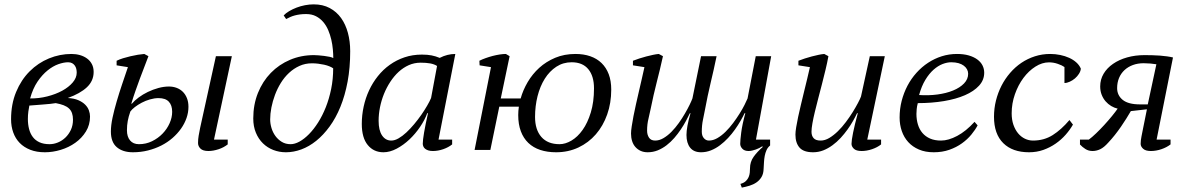

<svg xmlns="http://www.w3.org/2000/svg" viewBox="-20 -688 5457 881"><path d="M409.7 -357.9Q409.7 -316.9 378.9 -287.8Q348.1 -258.8 291 -238.3Q319.8 -236.8 339.4 -228.3Q358.9 -219.7 370.8 -207.8Q382.8 -195.8 387.9 -181.4Q393.1 -167 393.1 -153.3Q393.1 -115.2 374.3 -84.7Q355.5 -54.2 325.7 -33Q295.9 -11.7 259 -0.5Q222.2 10.7 186 10.7Q147.9 10.7 118.9 -0.7Q89.8 -12.2 70.3 -32.2Q50.8 -52.2 40.8 -80.1Q30.8 -107.9 30.8 -140.6Q30.8 -210.4 54 -266.1Q77.1 -321.8 116 -360.6Q154.8 -399.4 204.6 -419.9Q254.4 -440.4 308.1 -440.4Q328.6 -440.4 347.2 -435.1Q365.7 -429.7 379.6 -419.4Q393.6 -409.2 401.6 -393.8Q409.7 -378.4 409.7 -357.9ZM314.9 -138.7Q314.9 -155.8 310.5 -168.5Q306.2 -181.2 296.6 -190.2Q287.1 -199.2 272 -205.1Q256.8 -210.9 235.8 -214.8Q226.6 -212.9 210.7 -211.4Q194.8 -210 177.5 -208.5Q160.2 -207 143.3 -205.8Q126.5 -204.6 114.7 -203.6Q112.3 -192.4 110.1 -176.3Q107.9 -160.2 107.9 -142.1Q107.9 -117.7 113.3 -96.4Q118.7 -75.2 130.4 -59.6Q142.1 -43.9 161.1 -35.2Q180.2 -26.4 207.5 -26.4Q226.6 -26.4 245.6 -34.2Q264.6 -42 280 -56.6Q295.4 -71.3 305.2 -92Q314.9 -112.8 314.9 -138.7ZM292.5 -402.3Q272.9 -402.3 248 -393.6Q223.1 -384.8 198.5 -365Q173.8 -345.2 152.3 -313.7Q130.9 -282.2 118.2 -236.3Q158.2 -235.8 196.8 -245.6Q235.4 -255.4 265.4 -271.7Q295.4 -288.1 313.7 -309.6Q332 -331.1 332 -354.5Q332 -363.3 330.1 -371.8Q328.1 -380.4 323.2 -387.2Q318.4 -394 310.8 -398.2Q303.2 -402.3 292.5 -402.3Z M1043.9 -430.2 961.9 -47.4H1024.9V-25.4Q1016.1 -18.6 1005.6 -12.9Q995.1 -7.3 983.4 -3.4Q971.7 0.5 959.7 2.7Q947.8 4.9 936.5 4.9Q911.1 4.9 899.9 -6.1Q888.7 -17.1 888.7 -31.7Q888.7 -49.3 891.6 -65.7Q894.5 -82 898.4 -101.6L970.7 -430.2ZM578.1 -176.3Q569.8 -152.8 566.2 -133.1Q562.5 -113.3 562.5 -90.3Q562.5 -60.5 576.9 -43.5Q591.3 -26.4 617.7 -26.4Q649.9 -26.4 677.7 -40Q705.6 -53.7 726.1 -75Q746.6 -96.2 758.3 -122.6Q770 -148.9 770 -174.8Q770 -205.1 754.6 -221.4Q739.3 -237.8 707.5 -237.8Q688.5 -237.8 668.2 -231.9Q647.9 -226.1 630.4 -216.8Q612.8 -207.5 598.9 -196.8Q585 -186 578.1 -176.3ZM585.4 -212.4Q597.2 -226.6 616.2 -240.7Q635.3 -254.9 658.4 -266.1Q681.6 -277.3 706.8 -284.2Q731.9 -291 755.4 -291Q773.9 -291 790.3 -284.9Q806.6 -278.8 818.6 -267.1Q830.6 -255.4 837.6 -238Q844.7 -220.7 844.7 -197.8Q844.7 -171.9 835.9 -146.5Q827.1 -121.1 810.8 -97.9Q794.4 -74.7 771.5 -54.7Q748.5 -34.7 720.2 -20.3Q691.9 -5.9 658.9 2.4Q626 10.7 589.8 10.7Q543.5 10.7 516.1 -12.5Q488.8 -35.6 488.8 -84.5Q488.8 -112.3 496.3 -147.7Q503.9 -183.1 515.4 -222.4Q526.9 -261.7 540.5 -302Q554.2 -342.3 566.9 -379.9L515.1 -388.2V-409.2Q527.8 -415.5 544.4 -420.7Q561 -425.8 578.6 -429.9Q596.2 -434.1 612.8 -436.8Q629.4 -439.5 642.1 -440.4L661.1 -430.2Q650.9 -402.8 640.9 -377.2Q630.9 -351.6 621.1 -325.2Q611.3 -298.8 601.6 -271Q591.8 -243.2 582.5 -212.4Z M1142.1 -144.5Q1142.1 -208 1163.6 -261.5Q1185.1 -314.9 1222.7 -353.5Q1260.3 -392.1 1311 -413.6Q1361.8 -435.1 1420.4 -435.1Q1428.2 -435.1 1441.2 -434.1Q1454.1 -433.1 1467.8 -431.4Q1481.4 -429.7 1492.9 -427.2Q1504.4 -424.8 1509.3 -421.4Q1509.3 -439.5 1507.3 -461.4Q1505.4 -483.4 1500.2 -505.9Q1495.1 -528.3 1486.1 -549.6Q1477.1 -570.8 1463.1 -587.2Q1449.2 -603.5 1429.9 -613.5Q1410.6 -623.5 1384.8 -623.5Q1369.1 -623.5 1356.4 -621.8Q1343.8 -620.1 1332.8 -617.2Q1321.8 -614.3 1312.3 -610.1Q1302.7 -606 1293 -600.6L1281.7 -617.2Q1291 -627.4 1306.6 -636.7Q1322.3 -646 1340.8 -653.1Q1359.4 -660.2 1379.6 -664.1Q1399.9 -668 1419.4 -668Q1461.4 -668 1492.9 -651.1Q1524.4 -634.3 1545.2 -605.2Q1565.9 -576.2 1576.4 -537.1Q1586.9 -498 1586.9 -453.1Q1586.9 -377.4 1575 -313.5Q1563 -249.5 1542 -198Q1521 -146.5 1492.4 -107.4Q1463.9 -68.4 1431.2 -42Q1398.4 -15.6 1362.8 -2.4Q1327.1 10.7 1292 10.7Q1261.2 10.7 1234.1 0.2Q1207 -10.3 1186.5 -30.3Q1166 -50.3 1154.1 -79.1Q1142.1 -107.9 1142.1 -144.5ZM1411.6 -397.5Q1380.4 -397.5 1354 -385.5Q1327.6 -373.5 1306.2 -353.5Q1284.7 -333.5 1268.6 -307.4Q1252.4 -281.2 1241.7 -252.4Q1231 -223.6 1225.3 -194.6Q1219.7 -165.5 1219.7 -140.1Q1219.7 -120.6 1225.8 -100.3Q1231.9 -80.1 1243.9 -63.7Q1255.9 -47.4 1273.2 -36.9Q1290.5 -26.4 1313.5 -26.4Q1332.5 -26.4 1354.2 -38.3Q1376 -50.3 1397.7 -72.3Q1419.4 -94.2 1439.5 -125.7Q1459.5 -157.2 1474.9 -195.8Q1490.2 -234.4 1499.5 -279.5Q1508.8 -324.7 1508.8 -374.5Q1502 -379.4 1491.2 -383.8Q1480.5 -388.2 1467.3 -391.1Q1454.1 -394 1439.7 -395.8Q1425.3 -397.5 1411.6 -397.5Z M1775.4 -43Q1791 -43 1808.8 -53.2Q1826.7 -63.5 1844.7 -80.3Q1862.8 -97.2 1880.4 -118.2Q1897.9 -139.2 1913.1 -160.9Q1928.2 -182.6 1939.9 -202.9Q1951.7 -223.1 1958 -238.3L1985.4 -385.3Q1972.7 -393.6 1954.1 -397Q1935.5 -400.4 1910.2 -400.4Q1881.3 -400.4 1856 -389.2Q1830.6 -377.9 1809.3 -358.4Q1788.1 -338.9 1771 -312.7Q1753.9 -286.6 1741.9 -257.1Q1730 -227.5 1723.6 -195.8Q1717.3 -164.1 1717.3 -133.8Q1717.3 -89.8 1733.2 -66.4Q1749 -43 1775.4 -43ZM1940.4 -168.5Q1929.2 -137.7 1907.7 -106Q1886.2 -74.2 1858.9 -48.3Q1831.5 -22.5 1800.3 -5.9Q1769 10.7 1739.3 10.7Q1694.8 10.7 1667.5 -22.5Q1640.1 -55.7 1640.1 -119.6Q1640.1 -159.7 1648.7 -199Q1657.2 -238.3 1673.6 -273.4Q1689.9 -308.6 1713.9 -338.6Q1737.8 -368.7 1768.6 -390.6Q1799.3 -412.6 1836.2 -425Q1873 -437.5 1916 -437.5Q1941.9 -437.5 1960.4 -433.8Q1979 -430.2 1997.6 -422.4Q2032.7 -440.4 2069.3 -440.4L1992.2 -47.4H2054.7V-25.4Q2037.6 -11.7 2013.7 -3.4Q1989.7 4.9 1966.3 4.9Q1953.6 4.9 1944.8 2Q1936 -1 1930.4 -5.6Q1924.8 -10.3 1922.4 -16.4Q1919.9 -22.5 1919.9 -28.3Q1919.9 -61 1943.8 -168.5Z M2357.9 -160.2Q2357.9 -178.7 2360.8 -198.7H2271L2230 0H2157.7L2232.9 -379.9L2180.7 -388.2L2179.7 -409.2Q2191.9 -415.5 2207.8 -421.1Q2223.6 -426.8 2240.2 -431.2Q2256.8 -435.5 2272.9 -438Q2289.1 -440.4 2301.3 -440.4L2318.4 -430.2L2277.8 -236.3H2369.1Q2379.9 -274.9 2401.4 -311.5Q2422.9 -348.1 2454.3 -376.7Q2485.8 -405.3 2527.6 -422.9Q2569.3 -440.4 2620.6 -440.4Q2658.2 -440.4 2688.5 -429.9Q2718.8 -419.4 2740.2 -398.7Q2761.7 -377.9 2773.2 -347.4Q2784.7 -316.9 2784.7 -276.9Q2784.7 -215.3 2766.1 -162.8Q2747.6 -110.4 2714.1 -71.8Q2680.7 -33.2 2634 -11.2Q2587.4 10.7 2531.7 10.7Q2491.2 10.7 2459 0Q2426.8 -10.7 2404.3 -32.2Q2381.8 -53.7 2369.9 -85.7Q2357.9 -117.7 2357.9 -160.2ZM2603 -402.3Q2564 -402.3 2532.7 -381.8Q2501.5 -361.3 2479.7 -326.7Q2458 -292 2446.5 -246.6Q2435.1 -201.2 2435.1 -151.4Q2435.1 -92.8 2464.1 -59.6Q2493.2 -26.4 2547.4 -26.4Q2574.2 -26.4 2602.3 -43Q2630.4 -59.6 2653.3 -91.8Q2676.3 -124 2690.9 -171.9Q2705.6 -219.7 2705.6 -282.7Q2705.6 -338.9 2679.4 -370.6Q2653.3 -402.3 2603 -402.3Z M3513.7 -47.4V-20.5Q3502.9 -11.7 3497.3 0.7Q3491.7 13.2 3489 27.3Q3486.3 41.5 3485.6 56.4Q3484.9 71.3 3483.9 85.9Q3483.4 108.9 3474.4 124Q3465.3 139.2 3451.2 148.9Q3437 158.7 3419.4 164.1Q3401.9 169.4 3383.8 172.9L3377.4 155.8Q3393.6 151.4 3402.3 142.8Q3411.1 134.3 3415.3 124.3Q3419.4 114.3 3420.4 103.8Q3421.4 93.3 3421.4 84.5Q3421.4 54.7 3438 31.5Q3454.6 8.3 3480 -13.7L3477.5 -16.6Q3471.7 -12.7 3464.1 -8.8Q3456.5 -4.9 3448.2 -2Q3439.9 1 3431.2 2.9Q3422.4 4.9 3414.6 4.9Q3396 4.9 3386.2 -5.6Q3376.5 -16.1 3376.5 -27.8Q3376.5 -43.5 3381.1 -79.8Q3385.7 -116.2 3399.9 -168.5H3396.5Q3389.2 -152.8 3377.9 -133.3Q3366.7 -113.8 3352.5 -93.8Q3338.4 -73.7 3320.8 -54.9Q3303.2 -36.1 3283.7 -21.5Q3264.2 -6.8 3242.2 2Q3220.2 10.7 3196.8 10.7Q3163.6 10.7 3146.7 -10.5Q3129.9 -31.7 3129.9 -68.8Q3129.9 -85.9 3134.3 -110.6Q3138.7 -135.3 3148.4 -168.5H3145.5Q3138.2 -152.8 3127.7 -133.3Q3117.2 -113.8 3103.8 -93.8Q3090.3 -73.7 3074 -54.9Q3057.6 -36.1 3038.6 -21.5Q3019.5 -6.8 2997.8 2Q2976.1 10.7 2951.7 10.7Q2934.1 10.7 2919.9 4.4Q2905.8 -2 2895.8 -13.2Q2885.7 -24.4 2880.6 -40.3Q2875.5 -56.2 2875.5 -75.2Q2875.5 -87.9 2878.7 -108.6Q2881.8 -129.4 2886.7 -155Q2891.6 -180.7 2898.2 -209.7Q2904.8 -238.8 2911.6 -268.3Q2918.5 -297.9 2925 -326.4Q2931.6 -355 2937 -379.9L2884.3 -388.2V-409.2Q2897.9 -414.6 2913.8 -419.7Q2929.7 -424.8 2945.6 -429Q2961.4 -433.1 2976.3 -436.3Q2991.2 -439.5 3002.9 -440.4L3022 -430.2Q3015.1 -397.9 3007.8 -368.4Q3000.5 -338.9 2993.2 -309.8Q2985.8 -280.8 2979 -251.2Q2972.2 -221.7 2965.8 -189.5Q2961.9 -168.9 2955.6 -143.6Q2949.2 -118.2 2949.2 -88.4Q2949.2 -69.8 2958 -56.4Q2966.8 -43 2986.3 -43Q3005.4 -43 3024.4 -54.2Q3043.5 -65.4 3061.3 -83.5Q3079.1 -101.6 3094.7 -123.5Q3110.4 -145.5 3122.8 -167Q3135.3 -188.5 3144.3 -207Q3153.3 -225.6 3157.2 -236.3L3196.8 -430.2H3268.1Q3254.9 -366.2 3240.7 -307.4Q3226.6 -248.5 3214.8 -184.6Q3210.9 -164.1 3205.6 -138.7Q3200.2 -113.3 3200.2 -83.5Q3200.2 -64.9 3209.7 -54Q3219.2 -43 3232.9 -43Q3252 -43 3271.5 -54.2Q3291 -65.4 3309.3 -83.5Q3327.6 -101.6 3344 -123.5Q3360.4 -145.5 3373.8 -167Q3387.2 -188.5 3396.5 -207Q3405.8 -225.6 3410.2 -236.3L3447.8 -430.2H3518.6L3448.7 -47.4Z M4022.9 -47.4V-25.4Q4005.9 -11.7 3981.4 -3.4Q3957 4.9 3933.6 4.9Q3908.7 4.9 3897.9 -5.6Q3887.2 -16.1 3887.2 -27.8Q3887.2 -43.5 3894.5 -79.8Q3901.9 -116.2 3916 -168.5H3912.6Q3905.3 -152.8 3894.3 -133.3Q3883.3 -113.8 3868.9 -93.8Q3854.5 -73.7 3837.2 -54.9Q3819.8 -36.1 3799.8 -21.5Q3779.8 -6.8 3757.6 2Q3735.4 10.7 3710.9 10.7Q3667.5 10.7 3648.7 -10.7Q3629.9 -32.2 3629.9 -70.3Q3629.9 -83 3633.3 -104.2Q3636.7 -125.5 3642.3 -151.6Q3647.9 -177.7 3655 -207.3Q3662.1 -236.8 3669.4 -267.1Q3676.8 -297.4 3683.8 -326.2Q3690.9 -355 3696.3 -379.9L3643.6 -388.2V-409.2Q3657.2 -414.6 3673.1 -419.7Q3689 -424.8 3704.8 -429Q3720.7 -433.1 3735.6 -436.3Q3750.5 -439.5 3762.2 -440.4L3781.2 -430.2Q3775.9 -400.4 3767.8 -367.2Q3759.8 -334 3751.2 -300.5Q3742.7 -267.1 3734.1 -234.9Q3725.6 -202.6 3718.8 -174.1Q3711.9 -145.5 3707.8 -122.1Q3703.6 -98.6 3703.6 -83.5Q3703.6 -64.9 3713.4 -54Q3723.1 -43 3745.6 -43Q3765.1 -43 3785.2 -54.9Q3805.2 -66.9 3824.5 -85.7Q3843.8 -104.5 3861.3 -127.9Q3878.9 -151.4 3892.8 -173.8Q3906.7 -196.3 3916.7 -215.3Q3926.8 -234.4 3930.7 -245.1L3971.2 -430.2H4040L3959.5 -47.4Z M4465.8 -112.8Q4455.1 -92.3 4437 -70.3Q4418.9 -48.3 4393.8 -30.3Q4368.7 -12.2 4336.2 -0.7Q4303.7 10.7 4264.6 10.7Q4225.6 10.7 4196.3 -2Q4167 -14.6 4147.5 -36.1Q4127.9 -57.6 4117.9 -86.7Q4107.9 -115.7 4107.9 -148.9Q4107.9 -188.5 4117.4 -225.3Q4127 -262.2 4144 -294.7Q4161.1 -327.1 4185.3 -354Q4209.5 -380.9 4238.8 -400.1Q4268.1 -419.4 4301.5 -429.9Q4335 -440.4 4371.1 -440.4Q4401.9 -440.4 4425.3 -433.6Q4448.7 -426.8 4464.6 -415Q4480.5 -403.3 4488.3 -387.7Q4496.1 -372.1 4496.1 -354.5Q4496.1 -320.8 4472.4 -294.9Q4448.7 -269 4407.7 -251.2Q4366.7 -233.4 4311 -224.1Q4255.4 -214.8 4191.4 -214.8Q4187.5 -200.7 4186.3 -187.5Q4185.1 -174.3 4185.1 -165.5Q4185.1 -139.2 4191.9 -116.7Q4198.7 -94.2 4212.6 -77.9Q4226.6 -61.5 4247.8 -52.2Q4269 -43 4297.9 -43Q4332 -43 4372.3 -64.5Q4412.6 -85.9 4451.7 -128.9ZM4344.7 -402.3Q4326.2 -402.3 4305.2 -394.3Q4284.2 -386.2 4263.9 -368.4Q4243.7 -350.6 4226.1 -321.8Q4208.5 -293 4197.3 -252Q4240.7 -249 4281.2 -254.4Q4321.8 -259.8 4353.3 -272.7Q4384.8 -285.6 4403.6 -305.2Q4422.4 -324.7 4422.4 -349.6Q4422.4 -360.4 4417.2 -369.9Q4412.1 -379.4 4402.3 -386.7Q4392.6 -394 4378.2 -398.2Q4363.8 -402.3 4344.7 -402.3Z M4903.3 -116.2Q4889.6 -92.3 4869.6 -69.6Q4849.6 -46.9 4824 -29.1Q4798.3 -11.2 4767.6 -0.2Q4736.8 10.7 4701.7 10.7Q4626 10.7 4583.5 -31.2Q4541 -73.2 4541 -152.3Q4541 -190.4 4550 -226.6Q4559.1 -262.7 4575.4 -294.7Q4591.8 -326.7 4615 -353.5Q4638.2 -380.4 4666.7 -399.7Q4695.3 -418.9 4728.8 -429.7Q4762.2 -440.4 4798.8 -440.4Q4822.3 -440.4 4844.7 -435.8Q4867.2 -431.2 4886 -422.6Q4904.8 -414.1 4918.7 -401.6Q4932.6 -389.2 4939.5 -373Q4938.5 -361.3 4930.9 -349.4Q4923.3 -337.4 4912.4 -328.1Q4901.4 -318.8 4888.4 -313Q4875.5 -307.1 4864.3 -307.1V-380.4Q4853.5 -388.2 4833.7 -395Q4814 -401.9 4793.5 -401.9Q4761.7 -401.9 4731 -382.3Q4700.2 -362.8 4676 -330.3Q4651.9 -297.9 4637 -255.6Q4622.1 -213.4 4622.1 -168Q4622.1 -138.7 4630.1 -115.5Q4638.2 -92.3 4651.6 -76.2Q4665 -60.1 4682.9 -51.5Q4700.7 -43 4720.2 -43Q4770.5 -43 4810.3 -68.1Q4850.1 -93.3 4887.2 -137.2Z M5286.1 -393.1Q5275.4 -395 5258.8 -396.5Q5242.2 -397.9 5228 -397.9Q5200.7 -397.9 5178.2 -389.6Q5155.8 -381.3 5139.6 -366.2Q5123.5 -351.1 5114.7 -330.1Q5106 -309.1 5106 -283.7Q5106 -250.5 5131.6 -229.7Q5157.2 -209 5210.9 -209H5246.6ZM5108.4 -189.5Q5093.3 -192.9 5078.9 -201.4Q5064.5 -210 5053.2 -222.9Q5042 -235.8 5035.2 -252.9Q5028.3 -270 5028.3 -291.5Q5028.3 -323.2 5043.9 -349.6Q5059.6 -376 5087.2 -395Q5114.7 -414.1 5151.9 -424.6Q5189 -435.1 5231.9 -435.1Q5248.5 -435.1 5266.8 -434.6Q5285.2 -434.1 5302.2 -432.9Q5319.3 -431.6 5335 -429.4Q5350.6 -427.2 5362.3 -424.3L5287.1 -47.4H5351.1V-25.4Q5333.5 -11.7 5309.1 -3.4Q5284.7 4.9 5260.7 4.9Q5236.3 4.9 5225.1 -5.6Q5213.9 -16.1 5213.9 -27.8Q5213.9 -43.5 5217.8 -62.3Q5221.7 -81.1 5225.6 -101.6L5242.7 -186.5L5168.9 -178.2Q5159.7 -162.6 5148.2 -144Q5136.7 -125.5 5123.5 -106.4Q5110.4 -87.4 5095.5 -68.6Q5080.6 -49.8 5065.4 -33.7Q5045.9 -11.7 5028.6 -3.4Q5011.2 4.9 4993.2 4.9Q4974.6 4.9 4960.2 -4.4Q4945.8 -13.7 4935.5 -24.9V-47.4H4976.1Q4990.7 -58.1 5009.5 -76.2Q5028.3 -94.2 5047.1 -114.7Q5065.9 -135.3 5082.3 -155.3Q5098.6 -175.3 5108.4 -189.5Z"/></svg>

Font: PT Astra Serif
Style: Italic
Weight: 400
Italic angle: -16°
Designer: A.Korolkova, I. Chaeva
Foundry: ParaType Ltd
Version: Version 1.001